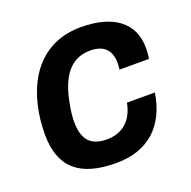

<svg xmlns="http://www.w3.org/2000/svg" viewBox="-103 -641 753 755"><g transform="rotate(-20 273.5 -263.0)"><path d="M260 12C395 12 476 -64 497 -197H380C368 -132 328 -88 257 -88C190 -88 159 -122 159 -197C159 -217 161 -240 168 -275C187 -373 228 -439 314 -439C374 -439 399 -406 399 -356C399 -347 398 -338 397 -329H520C523 -344 524 -359 524 -374C524 -479 447 -538 311 -538C157 -538 76 -434 47 -307C38 -269 34 -229 34 -189C34 -52 107 12 260 12Z"/></g></svg>

Font: Archivo SemiBold
Style: Italic
Weight: 600
Italic angle: -10°
Designer: Hector Gatti
Foundry: Omnibus-Type
Version: Version 2.001